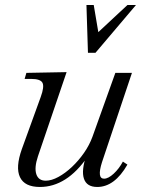

<svg xmlns="http://www.w3.org/2000/svg" viewBox="-20 -730 579 764"><path d="M139 14Q78 14 59.5 -25Q41 -64 67 -137L142 -344Q157 -385 149 -400.5Q141 -416 104 -416H78L85 -440L245 -443L131 -108Q116 -63 124.5 -37Q133 -11 162 -11Q185 -11 212.5 -26Q240 -41 266.5 -66Q293 -91 314.5 -122Q336 -153 348 -186L439 -440H505L386 -85Q365 -19 394 -19Q411 -19 432.5 -39Q454 -59 469 -87L487 -75Q436 14 367 14Q325 14 314 -19Q303 -52 324 -113L329 -107Q287 -46 239.5 -16Q192 14 139 14ZM330 -520 324 -710H353L378 -562L342 -575L487 -710H521L360 -520Z"/></svg>

Font: Baskervville
Style: Italic
Weight: 400
Italic angle: -18°
Designer: ANRT
Foundry: ANRT
Version: Version 1.100